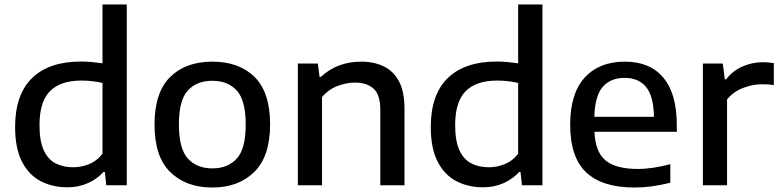

<svg xmlns="http://www.w3.org/2000/svg" viewBox="-20 -828 3484 858"><path d="M280.5 9Q215 9 162.2 -18.2Q109.5 -45.5 78.5 -105Q47.5 -164.5 47.5 -260.5Q47.5 -405 123.2 -479Q199 -553 342 -553Q367.5 -553 392.5 -550.5Q417.5 -548 438 -545V-808H546.5V0H455L448.5 -59.5H442.5Q414.5 -28.5 373.2 -9.8Q332 9 280.5 9ZM307 -80.5Q343 -80.5 378 -94.5Q413 -108.5 438 -141V-457.5Q419 -462 394.2 -465Q369.5 -468 344.5 -468Q250 -468 203.2 -420.5Q156.5 -373 156.5 -269Q156.5 -198.5 175.2 -157.2Q194 -116 228 -98.2Q262 -80.5 307 -80.5Z M929 10Q811.5 10 741 -58.8Q670.5 -127.5 670.5 -271.5Q670.5 -414.5 740 -483.5Q809.5 -552.5 929 -552.5Q1048.5 -552.5 1117.8 -484Q1187 -415.5 1187 -272Q1187 -129 1116.2 -59.5Q1045.5 10 929 10ZM929 -75.5Q998 -75.5 1038 -119.2Q1078 -163 1078 -271Q1078 -380 1038 -423.5Q998 -467 929 -467Q859.5 -467 819.5 -423.8Q779.5 -380.5 779.5 -272.5Q779.5 -163.5 819.5 -119.5Q859.5 -75.5 929 -75.5Z M1311 0V-544H1400.5L1408 -484.5H1414Q1487 -552.5 1594.5 -552.5Q1651 -552.5 1694.8 -531.5Q1738.5 -510.5 1763 -464.5Q1787.5 -418.5 1787.5 -342.5V0H1679.5V-337.5Q1679.5 -405 1649.2 -432Q1619 -459 1566.5 -459Q1529.5 -459 1489 -444Q1448.5 -429 1419 -394V0Z M2138 9Q2072.5 9 2019.8 -18.2Q1967 -45.5 1936 -105Q1905 -164.5 1905 -260.5Q1905 -405 1980.8 -479Q2056.5 -553 2199.5 -553Q2225 -553 2250 -550.5Q2275 -548 2295.5 -545V-808H2404V0H2312.5L2306 -59.5H2300Q2272 -28.5 2230.8 -9.8Q2189.5 9 2138 9ZM2164.5 -80.5Q2200.5 -80.5 2235.5 -94.5Q2270.5 -108.5 2295.5 -141V-457.5Q2276.5 -462 2251.8 -465Q2227 -468 2202 -468Q2107.5 -468 2060.8 -420.5Q2014 -373 2014 -269Q2014 -198.5 2032.8 -157.2Q2051.5 -116 2085.5 -98.2Q2119.5 -80.5 2164.5 -80.5Z M2815 10Q2672 10 2600 -57.2Q2528 -124.5 2528 -271.5Q2528 -410 2592.8 -481.2Q2657.5 -552.5 2772.5 -552.5Q2884.5 -552.5 2944.5 -480.8Q3004.5 -409 3004.5 -268.5V-239H2636.5Q2640 -149.5 2686 -111.2Q2732 -73 2830 -73Q2863.5 -73 2900.2 -78.5Q2937 -84 2975.5 -94.5V-11.5Q2932 -0.5 2892.8 4.8Q2853.5 10 2815 10ZM2771 -480Q2708.5 -480 2673.5 -439.8Q2638.5 -399.5 2636 -306H2902.5Q2900.5 -399 2867 -439.5Q2833.5 -480 2771 -480Z M3121 0V-544H3210L3219 -473.5H3225Q3253 -511 3297 -530.5Q3341 -550 3389 -550Q3414.5 -550 3438 -546V-447.5Q3425 -450 3411.2 -450.8Q3397.5 -451.5 3383.5 -451.5Q3344.5 -451.5 3300.8 -435Q3257 -418.5 3229 -383.5V0Z"/></svg>

Font: Encode Sans SemiExpanded SemiExpanded Medium
Style: Regular
Weight: 500
Width: 6
Designer: Multiple Designers
Foundry: Impallari Type
Version: Version 3.000; ttfautohint (v1.8.3) -l 8 -r 50 -G 200 -x 14 